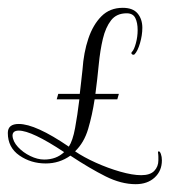

<svg xmlns="http://www.w3.org/2000/svg" viewBox="-30 -402 434 491"><path d="M115 -148 119 -162H174Q176 -177 177.5 -192.5Q179 -208 181 -224Q184 -268 196 -303.5Q208 -339 229.5 -360.5Q251 -382 284 -382Q310 -382 322 -367.5Q334 -353 334 -331Q334 -312 328 -291.5Q322 -271 314 -263Q313 -262 311 -262Q308 -262 306.5 -264.5Q305 -267 308 -270Q313 -275 317.5 -291.5Q322 -308 322 -325Q322 -344 316 -356Q310 -368 294 -368Q268 -368 254 -350Q240 -332 233 -302.5Q226 -273 222.5 -236.5Q219 -200 214 -162H274L270 -148H212Q206 -108 195.5 -72.5Q185 -37 162 -15Q184 0 215 14Q246 28 277.5 37Q309 46 331 46Q354 46 364.5 35Q375 24 375 8Q375 3 375 -1.5Q375 -6 374 -12Q374 -15 376 -15Q379 -15 381.5 -8Q384 -1 384 8Q384 35 365.5 52Q347 69 317 69Q280 69 240 49Q200 29 150 -4Q122 16 87 16Q49 16 19.5 -4.5Q-10 -25 -10 -62Q-10 -85 18 -85Q61 -85 146 -27Q156 -42 162 -74.5Q168 -107 173 -148ZM83 6Q114 6 134 -13Q51 -68 18 -68Q2 -68 2 -55Q3 -40 16 -26Q29 -12 47.5 -3Q66 6 83 6Z"/></svg>

Font: Updock
Style: Regular
Weight: 400
Designer: Robert E. Leuschke
Foundry: Robert E. Leuschke
Version: Version 1.010; ttfautohint (v1.8.4.7-5d5b)